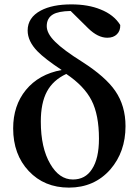

<svg xmlns="http://www.w3.org/2000/svg" viewBox="-20 -839 634 875"><path d="M294 16Q182 16 111 -59.5Q40 -135 40 -254Q40 -358 98 -429Q157 -501 261 -520Q184 -571 151 -605Q106 -651 106 -700Q106 -759 166 -791Q219 -819 305 -819Q382 -819 438 -796Q499 -772 528 -725Q529 -699 513 -683Q497 -667 469 -667Q426 -667 382 -710L302 -789Q246 -788 221 -773Q193 -756 193 -720Q193 -686 232 -648Q269 -611 355 -557Q461 -489 505 -425Q552 -357 552 -264Q552 -147 483 -67Q410 16 294 16ZM312 -21Q369 -21 399 -68Q431 -116 431 -207Q431 -315 397.5 -381Q364 -447 282 -502Q222 -474 194 -422Q166 -370 166 -285Q166 -165 209 -92Q250 -21 312 -21Z"/></svg>

Font: GenRyuMin TW B
Style: Regular
Weight: 700
Version: Version 1.501;PS 1;hotconv 16.6.51;makeotf.lib2.5.65220